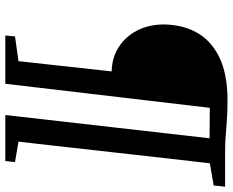

<svg xmlns="http://www.w3.org/2000/svg" viewBox="-97 -779 876 722"><g transform="rotate(90 341.0 -418.0)"><path d="M113.5 0 117 -36.5 210 -49.5 248.5 -400Q196.5 -401 157 -426.5Q117.5 -452 95.2 -494.8Q73 -537.5 72 -591Q71.5 -661.5 100.5 -716.5Q129.5 -771.5 192.8 -803.5Q256 -835.5 357.5 -835.5Q388.5 -835.5 413.5 -834.2Q438.5 -833 460.5 -831Q482.5 -829 505 -827.8Q527.5 -826.5 554 -826.5H682L677.5 -783.5L594 -769Q591.5 -748.5 586.8 -706.2Q582 -664 575.5 -607.2Q569 -550.5 561.8 -485.8Q554.5 -421 547.2 -355.5Q540 -290 533.2 -230.2Q526.5 -170.5 521.2 -123.5Q516 -76.5 512.5 -49.5L589.5 -36.5L585.5 0H412.5L500 -768L385.5 -769L295 0Z"/></g></svg>

Font: Merriweather Light 18pt
Style: Italic
Weight: 400
Italic angle: -7.8°
Version: Version 2.101